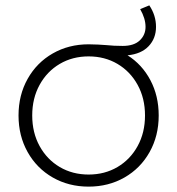

<svg xmlns="http://www.w3.org/2000/svg" viewBox="-20 -691 660 715"><path d="M49 -261Q49 -337 83 -397.5Q117 -458 176.5 -492Q236 -526 310 -526Q329 -526 345.5 -525Q362 -524 376 -523Q403 -520 437 -520Q479 -520 500.5 -540.5Q522 -561 522 -591Q522 -622 502 -657L536 -671Q561 -634 561 -591Q561 -548 533.5 -519Q506 -490 455 -485Q509 -451 540 -392.5Q571 -334 571 -261Q571 -185 537 -124.5Q503 -64 443.5 -30Q384 4 310 4Q236 4 176.5 -30Q117 -64 83 -124.5Q49 -185 49 -261ZM520 -261Q520 -325 492.5 -375Q465 -425 417.5 -453Q370 -481 310 -481Q250 -481 202.5 -453Q155 -425 127.5 -375Q100 -325 100 -261Q100 -197 127.5 -147Q155 -97 202.5 -69Q250 -41 310 -41Q370 -41 417.5 -69Q465 -97 492.5 -147Q520 -197 520 -261Z"/></svg>

Font: Goldbeck Next Light
Style: Regular
Weight: 300
Designer: Julieta Ulanovsky
Foundry: Julieta Ulanovsky
Version: Version 7.200